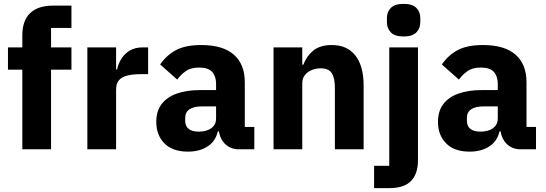

<svg xmlns="http://www.w3.org/2000/svg" viewBox="-20 -769 2811 989"><path d="M95 0V-410H21V-525H95V-587Q95 -663 135.5 -701.5Q176 -740 252 -740H348V-625H243V-525H348V-410H243V0Z M578 0H430V-525H578V-411H583Q589 -440 605 -466Q621 -492 648.5 -508.5Q676 -525 717 -525H743V-387H706Q663 -387 634.5 -379.5Q606 -372 592 -355Q578 -338 578 -307Z M1290 0H1208Q1181 0 1157.5 -13.5Q1134 -27 1120 -53.5Q1106 -80 1106 -117V-130L1138 -92H1102Q1090 -41 1049 -14.5Q1008 12 948 12Q869 12 827 -30.5Q785 -73 785 -141Q785 -197 812.5 -233Q840 -269 890.5 -287Q941 -305 1010 -305H1093V-338Q1093 -376 1073 -398.5Q1053 -421 1006 -421Q962 -421 936 -402Q910 -383 893 -359L805 -437Q837 -484 886 -510.5Q935 -537 1017 -537Q1128 -537 1184.5 -487.5Q1241 -438 1241 -345V-115H1290ZM1093 -221H1021Q978 -221 956 -206Q934 -191 934 -162V-147Q934 -119 952 -105Q970 -91 1003 -91Q1028 -91 1048 -98Q1068 -105 1080.5 -120Q1093 -135 1093 -159Z M1537 0H1389V-525H1537V-436H1543Q1557 -477 1592 -507Q1627 -537 1689 -537Q1769 -537 1811 -482.5Q1853 -428 1853 -329V0H1705V-317Q1705 -367 1689 -392Q1673 -417 1632 -417Q1608 -417 1586.5 -408.5Q1565 -400 1551 -383Q1537 -366 1537 -340Z M1985 85V-525H2133V56Q2133 126 2097.5 163Q2062 200 1985 200H1907V85ZM2059 -581Q2014 -581 1993.5 -602Q1973 -623 1973 -654V-676Q1973 -708 1993.5 -728.5Q2014 -749 2059 -749Q2104 -749 2124.5 -728.5Q2145 -708 2145 -676V-654Q2145 -623 2124.5 -602Q2104 -581 2059 -581Z M2741 0H2659Q2632 0 2608.5 -13.5Q2585 -27 2571 -53.5Q2557 -80 2557 -117V-130L2589 -92H2553Q2541 -41 2500 -14.5Q2459 12 2399 12Q2320 12 2278 -30.5Q2236 -73 2236 -141Q2236 -197 2263.5 -233Q2291 -269 2341.5 -287Q2392 -305 2461 -305H2544V-338Q2544 -376 2524 -398.5Q2504 -421 2457 -421Q2413 -421 2387 -402Q2361 -383 2344 -359L2256 -437Q2288 -484 2337 -510.5Q2386 -537 2468 -537Q2579 -537 2635.5 -487.5Q2692 -438 2692 -345V-115H2741ZM2544 -221H2472Q2429 -221 2407 -206Q2385 -191 2385 -162V-147Q2385 -119 2403 -105Q2421 -91 2454 -91Q2479 -91 2499 -98Q2519 -105 2531.5 -120Q2544 -135 2544 -159Z"/></svg>

Font: IBM Plex Sans
Style: Bold
Weight: 700
Designer: Mike Abbink, Paul van der Laan, Pieter van Rosmalen
Foundry: Bold Monday
Version: Version 3.201